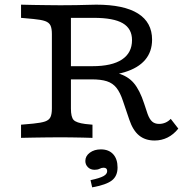

<svg xmlns="http://www.w3.org/2000/svg" viewBox="-20 -591 784 823"><path d="M202.4 -145.2V-445.2Q202.4 -468.7 196.5 -481.6Q190.5 -494.5 173.4 -500.6Q156.3 -506.6 122.8 -509.7L70.2 -514.5V-571Q94.1 -570.2 123.2 -569.8Q152.3 -569.4 181.4 -569Q210.5 -568.5 234.7 -568.5H242.8Q277.4 -568.5 306 -569Q334.5 -569.4 356.4 -570.2Q378.4 -571 392.3 -571Q511.2 -571 571.6 -533Q631.9 -495 631.9 -421Q631.9 -369.4 602.1 -334.4Q572.3 -299.3 513.9 -281.6Q455.5 -263.9 368.8 -263.9H248V-307.3H376.2Q459.7 -307.3 502.8 -335.9Q545.9 -364.5 545.9 -419.1Q545.9 -468.2 506.2 -491.4Q466.6 -514.5 382.1 -514.5H284V-145.2ZM642.6 11.3Q602.4 11.3 576 -10.5Q549.6 -32.2 534.2 -78.2L507.1 -158.1Q495.2 -194.4 479.2 -214.5Q463.1 -234.6 438.1 -242.7Q413 -250.8 372.7 -250.8H249.9V-288.8H368.4Q441.6 -288.8 484.8 -276.9Q528 -265 553.7 -234.7Q579.3 -204.4 597.8 -147.3L612.4 -103.3Q620.5 -80.5 631.9 -70.2Q643.3 -59.9 662 -59.9Q676.2 -59.9 688.9 -65.3Q701.6 -70.7 711.9 -81.5L744.3 -39.7Q723.8 -14.2 698.2 -1.5Q672.6 11.3 642.6 11.3ZM234.7 -2.4Q210.5 -2.4 181.4 -2Q152.3 -1.6 123.2 -1.2Q94.1 -0.9 70.2 -0.1V-56.5L122.8 -61.2Q156.3 -64.5 173.4 -70.4Q190.5 -76.4 196.5 -89.4Q202.4 -102.3 202.4 -125.8V-145.2H284V-125.8Q284 -89.4 295.5 -76.9Q307 -64.5 345.5 -59.6L376.4 -56.5V0Q357.6 -0.8 334.6 -1.2Q311.5 -1.6 288.9 -2Q266.3 -2.4 247 -2.4H243.6ZM375.1 212.1 368 181.2Q407.4 172.8 423.4 164Q439.4 155.2 439.4 142.3Q439.4 127.9 424.1 127.9Q415.3 127.9 407 132.4Q398.6 136.8 385.5 136.8Q368.1 136.8 356.9 125.8Q345.8 114.7 345.8 99Q345.8 77.7 365 63.5Q384.2 49.3 412.3 49.3Q446.1 49.3 465 69.9Q483.9 90.6 483.9 126.9Q483.9 163.6 459.5 182.5Q435.2 201.3 375.1 212.1Z"/></svg>

Font: Playfair 5pt SemiExpanded Light
Style: Regular
Weight: 300
Width: 6
Designer: Claus Eggers Sørensen
Foundry: Claus Eggers Sørensen
Version: Version 2.203